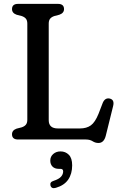

<svg xmlns="http://www.w3.org/2000/svg" viewBox="-20 -720 624 991"><path d="M286.5 -644 261.5 -637.5Q247 -633 239.2 -624Q231.5 -615 231.5 -598V-99.5Q231.5 -57 279 -57H392.5Q427 -57 449 -73Q471 -89 488.5 -132.5L510.5 -189.5Q522 -216 545.5 -211.5Q572 -206 564 -173L526 -19.5Q516.5 18 488 18Q472 18 458 9Q444 0 423 0H73.5Q42 0 42 -27Q42 -47.5 65.5 -56L91 -62.5Q105.5 -67 113.2 -76Q121 -85 121 -102V-598Q121 -615 113.2 -624Q105.5 -633 91 -637.5L65.5 -644Q42 -652.5 42 -673Q42 -700 73.5 -700H279Q310.5 -700 310.5 -673Q310.5 -652.5 286.5 -644ZM283.5 151.5Q262.5 151.5 251 139.8Q239.5 128 239.5 109Q239.5 88 254.8 74.8Q270 61.5 292.5 61.5Q318 61.5 335.2 78.8Q352.5 96 352.5 133.5Q352.5 177 332 207Q311.5 237 268 249.5Q246 256 240.5 237.5Q236 219.5 256.5 213.5Q284 204.5 295 192Q306 179.5 306 164.5Q306 151.5 292 151.5Z"/></svg>

Font: Fraunces 72pt SuperSoft
Style: Regular
Weight: 400
Version: Version 1.000;[b76b70a41]